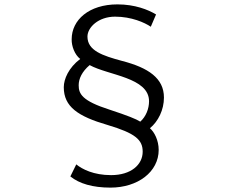

<svg xmlns="http://www.w3.org/2000/svg" viewBox="-20 -794 1040 876"><path d="M692 -728C656 -750 595 -774 516 -774C386 -774 307 -703 307 -615C306 -584 321 -544 346 -525C293 -485 271 -433 271 -396C271 -307 336 -263 470 -224C598 -186 631 -156 631 -102C631 -42 577 5 487 5C407 5 355 -22 328 -44L301 11C342 44 403 62 484 62C609 62 704 -10 704 -110C704 -154 684 -192 664 -209C702 -240 728 -293 728 -349C728 -437 657 -485 537 -516C448 -540 379 -563 379 -627C379 -669 429 -718 505 -718C580 -718 640 -691 668 -672ZM389 -497C474 -450 660 -441 660 -332C660 -298 646 -262 620 -239C601 -251 564 -266 479 -294C354 -334 339 -366 339 -405C339 -435 354 -467 389 -497Z"/></svg>

Font: Noto Sans CJK JP DemiLight
Style: Regular
Weight: 350
Designer: Ryoko NISHIZUKA (kana & ideographs); Paul D. Hunt (Latin, Greek & Cyrillic); Wenlong ZHANG (bopomofo); Sandoll Communica
Foundry: Adobe Systems Incorporated
Version: Version 1.004;PS 1.004;hotconv 1.0.82;makeotf.lib2.5.63406